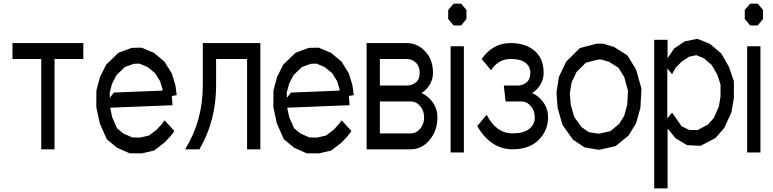

<svg xmlns="http://www.w3.org/2000/svg" viewBox="-20 -843 4264 1059"><path d="M439.5 -605.5V-517.6H280.8V-19.5H207.5V-517.6H48.8V-605.5Z M869.6 -155.3 888.2 -179.2 941.9 -120.1 920.9 -92.3 887.2 -56.6 830.1 -12.7 758.8 3.9 755.4 2.9H703.1H695.8L625.5 -28.3L568.8 -75.2L530.3 -163.1L511.2 -252L511.7 -344.2L531.2 -417.5L565.9 -486.8L633.8 -552.2L707 -579.1L760.7 -580.1L828.1 -552.2L886.7 -503.9L927.7 -437.5L947.3 -373.5L954.6 -318.4L927.7 -313.5L931.6 -262.7L587.4 -249L599.1 -195.3L625.5 -135.7L660.2 -106.9L709.5 -85L752 -84L802.2 -95.7L843.3 -127ZM622.1 -428.2 598.1 -381.3 585 -331.5 585.9 -303.7 608.4 -332.5 877 -343.3 876 -351.6 862.8 -395.5 835.4 -439.5 794.4 -473.1 749 -492.2 718.3 -491.2 668.5 -473.1Z M1098.6 -371.1V-605.5H1416V-19.5H1342.8V-517.6H1171.9V-371.1Q1171.9 -176.8 1080.1 -19.5H1001Q1098.6 -176.8 1098.6 -371.1Z M1846.2 -155.3 1864.7 -179.2 1918.5 -120.1 1897.5 -92.3 1863.8 -56.6 1806.6 -12.7 1735.4 3.9 1731.9 2.9H1679.7H1672.4L1602.1 -28.3L1545.4 -75.2L1506.8 -163.1L1487.8 -252L1488.3 -344.2L1507.8 -417.5L1542.5 -486.8L1610.4 -552.2L1683.6 -579.1L1737.3 -580.1L1804.7 -552.2L1863.3 -503.9L1904.3 -437.5L1923.8 -373.5L1931.2 -318.4L1904.3 -313.5L1908.2 -262.7L1564 -249L1575.7 -195.3L1602.1 -135.7L1636.7 -106.9L1686 -85L1728.5 -84L1778.8 -95.7L1819.8 -127ZM1598.6 -428.2 1574.7 -381.3 1561.5 -331.5 1562.5 -303.7 1585 -332.5 1853.5 -343.3 1852.5 -351.6 1839.4 -395.5 1812 -439.5 1771 -473.1 1725.6 -492.2 1694.8 -491.2 1645 -473.1Z M2002 -19.5V-605.5H2224.1Q2282.2 -605.5 2325.2 -559.8Q2368.2 -514.2 2368.2 -441.4Q2368.2 -392.1 2332.5 -352.5Q2320.8 -338.9 2304.7 -330.1Q2329.1 -318.8 2349.6 -298.8Q2392.6 -256.3 2392.6 -195.3Q2392.6 -122.6 2349.6 -71Q2306.6 -19.5 2246.1 -19.5ZM2075.2 -283.2V-107.4H2246.1Q2276.4 -107.4 2297.9 -133.3Q2319.3 -159.2 2319.3 -195.3Q2319.3 -231.4 2297.9 -257.3Q2276.4 -283.2 2246.1 -283.2ZM2273.4 -497.6Q2252 -517.6 2224.1 -517.6H2075.2V-371.1H2224.1Q2252 -371.1 2273.4 -388.2Q2294.9 -405.3 2294.9 -441.4Q2294.9 -477.5 2273.4 -497.6Z M2465.3 -2V-587.9H2538.6V-2ZM2481.9 -702.6 2452.1 -738.3V-788.1L2481.9 -822.8H2523.4L2552.7 -788.1V-738.3L2523.4 -702.6Z M2978.5 -441.4Q2978.5 -392.1 2942.9 -352.5Q2931.2 -338.9 2915 -330.1Q2939.5 -318.8 2960 -298.8Q3002.9 -256.3 3002.9 -195.3Q3002.9 -122.6 2950.7 -71Q2898.4 -19.5 2807.6 -19.5Q2686 -19.5 2612.3 -147.9L2664.1 -210Q2716.8 -107.4 2807.6 -107.4Q2868.2 -107.4 2898.9 -131.8Q2929.7 -156.2 2929.7 -195.3Q2929.7 -231.4 2908.2 -257.3Q2886.7 -283.2 2856.4 -283.2H2768.6L2758.8 -371.1H2834.5Q2862.3 -371.1 2883.8 -388.2Q2905.3 -405.3 2905.3 -441.4Q2905.3 -474.6 2879.4 -496.1Q2853.5 -517.6 2795.4 -517.6Q2728.5 -517.6 2688.5 -455.6L2636.7 -517.6Q2697.8 -605.5 2795.4 -605.5Q2878.9 -605.5 2928.7 -562.7Q2978.5 -520 2978.5 -441.4Z M3488.3 -459.5 3518.1 -354 3512.2 -248 3488.3 -163.1 3446.8 -95.2 3375 -37.1 3284.7 -16.6 3203.6 -30.3 3140.1 -73.2 3082.5 -153.8 3055.7 -247.6 3049.3 -332 3062.5 -418.5 3103.5 -503.9 3178.7 -578.1 3271.5 -602.1H3306.6L3365.7 -584.5L3440.4 -537.6ZM3439.5 -265.1 3443.8 -342.3 3422.9 -418.5 3391.6 -468.8 3339.8 -502 3297.4 -514.6H3279.3L3211.4 -497.1L3160.6 -446.8L3132.3 -387.7L3123 -327.6L3127.9 -265.6L3147 -198.2L3187.5 -142.1L3227.5 -114.3L3282.7 -105.5L3346.7 -119.6L3395 -159.7L3422.9 -204.1Z M4027.8 -301.8 4014.6 -224.1 3975.1 -137.7 3926.8 -82 3843.8 -38.6 3769.5 -42.5 3706.1 -80.6 3662.1 -134.3V196.3H3588.4V-623.5H3662.1V-522L3698.7 -575.7L3756.3 -614.7L3826.7 -628.9L3895.5 -601.1L3958.5 -547.9L4001 -473.6L4027.8 -394.5ZM3954.1 -310.5V-377.4L3936 -432.1L3904.8 -485.4L3861.8 -522L3820.8 -538.6L3781.2 -530.3L3739.7 -502.9L3707 -470.2L3687 -434.1L3660.6 -465.8V-189.9L3687 -221.7L3739.7 -146.5L3782.2 -126H3828.6L3885.7 -156.7L3917 -191.9L3944.8 -254.4Z M4101.1 -2V-587.9H4174.3V-2ZM4117.7 -702.6 4087.9 -738.3V-788.1L4117.7 -822.8H4159.2L4188.5 -788.1V-738.3L4159.2 -702.6Z"/></svg>

Font: Gap Sans
Style: Regular
Weight: 400
Designer: Alexandre Liziard and Étienne Ozeray
Foundry: Interstices.io
Version: Version 1.6.1 - December 3. 2014